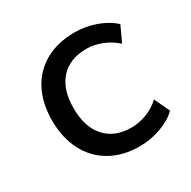

<svg xmlns="http://www.w3.org/2000/svg" viewBox="-121 -618 740 744"><g transform="rotate(-30 249.0 -245.5)"><path d="M302 9Q227 9 171.5 -22.5Q116 -54 86 -112Q56 -170 56 -247Q56 -325 86 -382Q116 -439 171.5 -469.5Q227 -500 302 -500Q351 -500 396.5 -483.5Q442 -467 472 -439L440 -370Q412 -395 377.5 -408.5Q343 -422 310 -422Q235 -422 193.5 -376.5Q152 -331 152 -247Q152 -163 193.5 -116.5Q235 -70 310 -70Q342 -70 376.5 -82.5Q411 -95 439 -121L471 -52Q442 -24 396 -7.5Q350 9 302 9Z"/></g></svg>

Font: Nunito Sans 10pt Medium
Style: Regular
Weight: 500
Designer: Vernon Adams
Foundry: Vernon Adams
Version: Version 3.101;gftools[0.9.27]